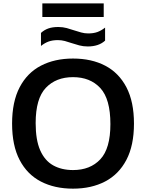

<svg xmlns="http://www.w3.org/2000/svg" viewBox="-20 -1091 852 1120"><path d="M406 9.5Q298.5 9.5 218.5 -32Q138.5 -73.5 94.5 -157.8Q50.5 -242 50.5 -370Q50.5 -498 94.8 -582.2Q139 -666.5 219 -708Q299 -749.5 406 -749.5Q514 -749.5 593.8 -707.8Q673.5 -666 717.5 -581.8Q761.5 -497.5 761.5 -370Q761.5 -242.5 717.2 -158.2Q673 -74 593 -32.2Q513 9.5 406 9.5ZM406 -99Q506.5 -99 565.2 -161.8Q624 -224.5 624 -367Q624 -514 565 -577.5Q506 -641 406 -641Q306.5 -641 247.2 -578.5Q188 -516 188 -373Q188 -274.5 214.5 -214.2Q241 -154 290 -126.5Q339 -99 406 -99ZM492 -820Q465.5 -820 442.5 -826.2Q419.5 -832.5 398 -839.5Q378 -846.5 358.2 -851.8Q338.5 -857 317.5 -857Q286.5 -857 263.8 -848.8Q241 -840.5 219 -823V-899Q238 -916.5 262 -925Q286 -933.5 320 -933.5Q346.5 -933.5 369.5 -927.2Q392.5 -921 414 -913.5Q434 -907 453.8 -901.5Q473.5 -896 494.5 -896Q525.5 -896 548.2 -904.2Q571 -912.5 593 -930V-854Q556 -820 492 -820ZM227 -992V-1071H585V-992Z"/></svg>

Font: Encode Sans Semi Expanded SemiBold
Style: Regular
Weight: 600
Width: 6
Designer: Multiple Designers
Foundry: Impallari Type
Version: Version 3.000; ttfautohint (v1.8.3) -l 8 -r 50 -G 200 -x 14 